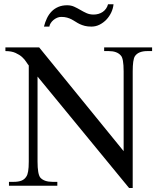

<svg xmlns="http://www.w3.org/2000/svg" viewBox="-20 -889 763 919"><path d="M685.1 -644.5Q664.1 -644.5 648.9 -638.4Q633.8 -632.3 625.5 -619.6Q615.2 -603 615.2 -547.4V10.7H597.7L159.7 -522.5V-115.7Q159.7 -54.7 173.3 -38.6Q191.4 -18.6 231.4 -18.6H254.4V0H22.9V-18.6H45.9Q67.9 -18.6 82.8 -24.4Q97.7 -30.3 106 -43.9Q111.8 -51.8 114.7 -69.1Q117.7 -86.4 117.7 -115.7V-575.7Q112.8 -581.1 105.7 -592.5Q98.6 -604 86.2 -615.5Q73.7 -627 54.4 -635.7Q35.2 -644.5 5.9 -644.5V-662.1H167.5L571.8 -165.5V-547.4Q571.8 -610.4 558.1 -623.5Q540 -644.5 500.5 -644.5H478.5V-662.1H708V-644.5ZM523.4 -868.7Q521.5 -848.6 512.5 -829.3Q503.4 -810.1 489.3 -795.2Q475.1 -780.3 456.8 -771Q438.5 -761.7 417.5 -761.7Q399.4 -761.7 386 -765.1Q372.6 -768.6 361.8 -773.7Q351.1 -778.8 342 -784.9Q333 -791 323 -796.1Q313 -801.3 301 -804.7Q289.1 -808.1 272.9 -808.1Q263.2 -808.1 253.4 -804Q243.7 -799.8 235.8 -793.2Q228 -786.6 222.7 -778.3Q217.3 -770 216.3 -761.7H190.4Q195.8 -783.2 204.8 -802Q213.9 -820.8 227.3 -834.5Q240.7 -848.1 259.3 -856Q277.8 -863.8 301.3 -863.8Q320.3 -863.8 335.2 -856.9Q350.1 -850.1 364.5 -841.6Q378.9 -833 394 -826.2Q409.2 -819.3 428.2 -819.3Q439.9 -819.3 451.2 -822.5Q462.4 -825.7 471.7 -832Q481 -838.4 487.5 -847.7Q494.1 -856.9 497.1 -868.7Z"/></svg>

Font: Doulos SIL Eur
Style: Regular
Weight: 400
Designer: Walt Agee, Victor Gaultney, Peter Martin, Debbi Hosken, Becca Hirsbrunner
Foundry: SIL International
Version: Version 5.000